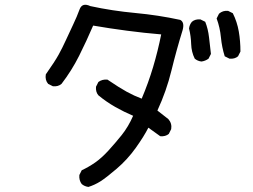

<svg xmlns="http://www.w3.org/2000/svg" viewBox="-20 -732 1040 788"><path d="M342.8 35.2Q327.1 33.2 315.4 23.4Q303.7 7.8 305.7 -13.7L315.4 -33.2Q344.7 -46.9 371.1 -65.4Q397.5 -84 424.8 -113.8Q452.1 -143.6 479.5 -177.7Q506.8 -211.9 526.4 -256.8Q489.3 -272.5 453.1 -293Q417 -313.5 383.8 -340.8Q372.1 -354.5 374 -376L383.8 -395.5Q399.4 -407.2 420.9 -405.3Q469.7 -372.1 500 -355.5Q530.3 -338.9 561.5 -327.1Q588.9 -391.6 608.4 -457Q627.9 -522.5 641.6 -590.8Q571.3 -596.7 501 -606Q430.7 -615.2 362.3 -627Q335 -563.5 304.7 -502.9Q274.4 -442.4 232.4 -387.7Q218.8 -376 197.3 -377.9L177.7 -387.7Q164.1 -403.3 168 -426.8Q205.1 -479.5 220.7 -507.8Q236.3 -536.1 250.5 -567.4Q264.6 -598.6 280.3 -631.3Q295.9 -664.1 306.6 -693.4Q317.4 -722.7 350.6 -707Q440.4 -687.5 535.2 -678.7Q629.9 -669.9 719.7 -650.4Q738.3 -640.6 729.5 -608.4Q704.1 -526.4 683.6 -442.4Q663.1 -358.4 626 -278.3L670.9 -243.2Q686.5 -225.6 682.6 -202.1L672.9 -182.6Q659.2 -170.9 637.7 -172.9L588.9 -208Q571.3 -172.9 537.1 -125Q502.9 -77.1 459 -39.6Q415 -2 391.6 12.7Q368.2 27.3 342.8 35.2ZM806.6 -479.5Q791 -481.4 779.3 -491.2Q765.6 -518.6 764.6 -550.8Q763.7 -583 755.9 -615.2Q757.8 -630.9 767.6 -642.6Q781.2 -654.3 802.7 -652.3L822.3 -642.6Q834 -613.3 837.9 -578.6Q841.8 -543.9 845.7 -510.7L835.9 -491.2Q822.3 -481.4 806.6 -479.5ZM921.9 -491.2 902.3 -501Q890.6 -538.1 886.7 -578.6Q882.8 -619.1 869.1 -656.2L878.9 -675.8Q894.5 -689.5 916 -687.5L935.5 -677.7Q953.1 -642.6 960 -603Q966.8 -563.5 966.8 -520.5L957 -501Q943.4 -489.3 921.9 -491.2Z"/></svg>

Font: NaikaiFont
Style: Regular-Lite
Weight: 400
Version: Version 1.67